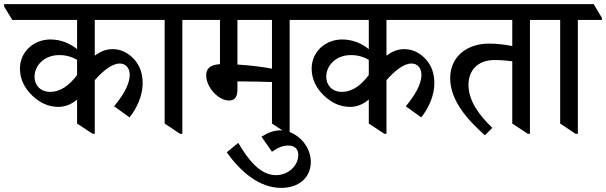

<svg xmlns="http://www.w3.org/2000/svg" viewBox="-64 -644 2948 934"><path d="M221 -124C257 -124 288 -140 311 -160V-43L387 7H397V-254C435 -297 479 -335 519 -335C548 -335 567 -313 567 -280C567 -229 529 -173 491 -127L566 -73C603 -119 630 -180 630 -239C630 -288 615 -327 588 -356C562 -385 526 -405 484 -405C451 -405 423 -393 397 -373V-547H706V-557L666 -624H-44V-612L-4 -547H311V-405C280 -430 237 -452 181 -452C102 -452 33 -394 33 -310C33 -258 57 -213 93 -179C127 -147 167 -124 221 -124ZM104 -271C104 -323 149 -376 224 -376C258 -376 284 -368 311 -353V-279C273 -228 229 -197 181 -197C131 -197 104 -231 104 -271Z M812 7H823V-547H940V-557L900 -624H619V-613L659 -547H737V-43Z M1051 -155C1079 -155 1091 -175 1091 -207V-248C1096 -248 1101 -248 1106 -248C1164 -248 1227 -246 1259 -245V-43L1335 7H1345V-547H1462V-557L1423 -624H852V-612L891 -547H1006V-332C966 -329 939 -316 939 -278C939 -220 997 -155 1051 -155ZM1091 -330V-547H1259V-310C1224 -317 1158 -326 1091 -330Z M1304 270C1389 270 1448 221 1448 143C1448 107 1433 71 1409 43C1381 12 1342 -10 1301 -10C1268 -10 1238 2 1208 21L1259 94C1291 72 1314 64 1339 64C1370 64 1387 81 1387 110C1387 161 1340 208 1278 208C1204 208 1146 138 1095 51L1039 97C1105 189 1195 270 1304 270Z M1640 -124C1676 -124 1707 -140 1730 -160V-43L1806 7H1816V-254C1854 -297 1898 -335 1938 -335C1967 -335 1986 -313 1986 -280C1986 -229 1948 -173 1910 -127L1985 -73C2022 -119 2049 -180 2049 -239C2049 -288 2034 -327 2007 -356C1981 -385 1945 -405 1903 -405C1870 -405 1842 -393 1816 -373V-547H2125V-557L2085 -624H1375V-612L1415 -547H1730V-405C1699 -430 1656 -452 1600 -452C1521 -452 1452 -394 1452 -310C1452 -258 1476 -213 1512 -179C1546 -147 1586 -124 1640 -124ZM1523 -271C1523 -323 1568 -376 1643 -376C1677 -376 1703 -368 1730 -353V-279C1692 -228 1648 -197 1600 -197C1550 -197 1523 -231 1523 -271Z M2295 14 2331 -22C2267 -83 2215 -154 2215 -231C2215 -303 2261 -352 2342 -352C2372 -352 2405 -349 2428 -346V-43L2504 7H2514V-547H2631V-557L2591 -624H2038V-613L2078 -547H2428V-420C2397 -426 2355 -432 2315 -432C2210 -432 2126 -371 2126 -263C2126 -154 2213 -58 2295 14Z M2736 7H2747V-547H2864V-557L2824 -624H2543V-613L2583 -547H2661V-43Z"/></svg>

Font: Noto Serif Devanagari SemiCondensed Medium
Style: Regular
Weight: 500
Width: 4
Designer: Universal Thirst, Indian Type Foundry and the Monotype Design Team
Foundry: Monotype Imaging Inc.
Version: Version 2.004